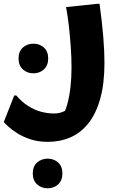

<svg xmlns="http://www.w3.org/2000/svg" viewBox="-59 -498 649 1026"><path d="M28 12Q58 47.3 92 68.7Q125.9 90.1 161.2 99.3Q196.5 108.5 227.8 108.5Q257.2 108.5 279.1 98.5Q300.9 88.5 314.6 84.6L272.3 124.6Q289.1 100.4 300.3 59.8Q311.6 19.2 317.4 -31.5Q323.2 -82.2 323.2 -135.2Q323.2 -189 319.2 -246.9Q315.2 -304.7 308.9 -360Q302.6 -415.2 294 -460.2L462 -477.8H472.8Q486.2 -382.8 492.7 -303.4Q499.2 -224 499.2 -162Q499.2 -50.6 476.6 29.5Q454 109.7 413.4 160.9Q372.7 212.1 317.3 236.1Q261.9 260 195.6 260Q145.3 260 104.2 246.5Q63.2 233 33.1 213.9Q3.1 194.8 -15.2 177.8Q-33.4 160.9 -38.8 154L17.2 12ZM119.3 -106.2Q86.5 -106.2 63.3 -127.1Q40.1 -148.1 40.1 -185.4Q40.1 -223.4 63.3 -244Q86.5 -264.6 119.3 -264.6Q152.8 -264.6 175.6 -244Q198.5 -223.4 198.5 -185.4Q198.5 -148.1 175.6 -127.1Q152.8 -106.2 119.3 -106.2ZM116.1 428.7Q116.1 391 139.3 370.4Q162.5 349.8 195.7 349.8Q228.8 349.8 251.7 370.4Q274.5 391 274.5 428.7Q274.5 466.3 251.8 487.3Q229 508.2 195.3 508.2Q162.5 508.2 139.3 487.3Q116.1 466.3 116.1 428.7Z"/></svg>

Font: Kufam
Style: Italic
Weight: 400
Italic angle: -11°
Designer: Artur Schmal
Foundry: Original Type
Version: Version 1.301; ttfautohint (v1.8.3)